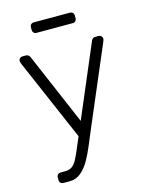

<svg xmlns="http://www.w3.org/2000/svg" viewBox="-128 -758 785 1026"><g transform="rotate(-15 264.5 -245.0)"><path d="M93 190Q83 190 77 184Q71 178 71 168V154Q71 144 77 138Q83 132 93 132H116Q140 132 155 122Q170 112 183 88Q196 64 213 22L437 -505Q440 -512 445 -516Q450 -520 460 -520H478Q486 -520 492 -514Q498 -508 498 -500Q498 -496 496.5 -492Q495 -488 492 -480L302 -34Q289 -3 273 35.5Q257 74 237 109.5Q217 145 190 167.5Q163 190 127 190ZM241 -17 41 -480Q35 -495 35 -500Q35 -508 41 -514Q47 -520 55 -520H74Q84 -520 89 -515.5Q94 -511 97 -505L273 -94ZM162 -622Q152 -622 146 -628Q140 -634 140 -644V-658Q140 -668 146 -674Q152 -680 162 -680H361Q371 -680 377 -674Q383 -668 383 -658V-644Q383 -634 377 -628Q371 -622 361 -622Z"/></g></svg>

Font: Rubik Light Light
Style: Regular
Weight: 300
Version: Version 2.101